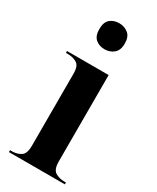

<svg xmlns="http://www.w3.org/2000/svg" viewBox="-197 -825 723 883"><g transform="rotate(30 164.5 -383.5)"><path d="M160 -629Q131 -629 112 -645.5Q93 -662 93 -698Q93 -735 112 -751Q131 -767 160 -767Q187 -767 207.5 -751Q228 -735 228 -698Q228 -662 207.5 -645.5Q187 -629 160 -629ZM16 0V-10H27Q52 -10 72.5 -22.5Q93 -35 93 -78V-462Q93 -503 72 -514.5Q51 -526 28 -526H15V-536H236V-78Q236 -34 257 -22Q278 -10 302 -10H313V0Z"/></g></svg>

Font: Noto Serif Display SemiCondensed
Style: Bold
Weight: 700
Width: 4
Designer: Monotype Design Team
Foundry: Monotype Imaging Inc.
Version: Version 2.009